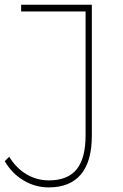

<svg xmlns="http://www.w3.org/2000/svg" viewBox="-36 -798 527 821"><path d="M-15.6 -108.9 3.3 -127.8Q33.3 -78.9 77.2 -52.8Q121.1 -26.7 173.3 -26.7Q253.3 -26.7 291.7 -73.9Q330 -121.1 330 -220V-748.9H54.4V-777.8H356.7V-217.8Q356.7 -107.8 310 -52.2Q263.3 3.3 172.2 3.3Q114.4 3.3 64.4 -26.7Q14.4 -56.7 -15.6 -108.9Z"/></svg>

Font: Paperlogy 1 Thin
Style: Regular
Weight: 250
Designer: redesigned by Lee Juim, glyphs from Gmarket Sans & Montserrat
Foundry: PT&
Version: Version 1.001